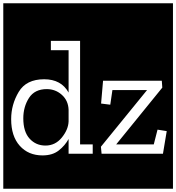

<svg xmlns="http://www.w3.org/2000/svg" viewBox="-32 -937 1074 1170"><path d="M-12 213V-917H1022V213ZM386 0H533V-57H456V-688H278V-631H386V-373Q341 -454 237 -454Q128 -454 82 -377Q36 -300 36 -211Q36 -107 88.5 -48.5Q141 10 227 10Q288 10 326 -20Q364 -50 386 -90ZM587 0H961L984 -138L928 -147L905 -57H676L957 -403L954 -445H596L584 -306L640 -299L653 -388H864L583 -43ZM386 -268V-197Q384 -147 344.5 -98.5Q305 -50 245 -50Q187 -50 148.5 -92Q110 -134 110 -216Q110 -286 144.5 -340Q179 -394 253 -394Q306 -394 345 -359Q384 -324 386 -268Z"/></svg>

Font: Zilla Slab Highlight Regular
Style: Regular
Weight: 400
Designer: Typotheque Type Foundry
Foundry: Typotheque type foundry
Version: Version 1.1; 2017; ttfautohint (v1.6)